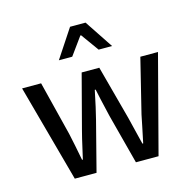

<svg xmlns="http://www.w3.org/2000/svg" viewBox="-105 -823 938 929"><g transform="rotate(-15 364.5 -358.0)"><path d="M119.1 -487.8 187 -216.3Q198.7 -163.6 214.8 -79.1H218.8L229 -124Q242.7 -185.5 251 -216.3L322.3 -487.8H410.6L483.4 -216.3L507.3 -118.7L517.1 -79.1H521Q527.3 -106.4 538.1 -161.1Q541.5 -179.2 549.3 -216.3L616.2 -487.8H704.6L576.7 0H463.4L397.9 -249.5Q395 -260.3 377.4 -337.9Q374 -355 366.2 -390.1H361.8Q343.3 -299.8 330.1 -248.5L266.1 0H157.2L23.9 -487.8ZM402.8 -715.8 497.6 -573.2H430.2L366.2 -662.1H362.3L297.9 -573.2H231L325.2 -715.8Z"/></g></svg>

Font: Varta SemiBold
Style: Regular
Weight: 600
Designer: Joana Correia, Viktoriya Grabowska, Eben Sorkin
Foundry: Sorkin Type
Version: Version 1.003; ttfautohint (v1.3) -l 8 -r 24 -G 200 -x 12 -H